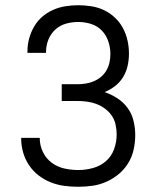

<svg xmlns="http://www.w3.org/2000/svg" viewBox="-20 -702 590 734"><path d="M279 12Q252 12 225.5 8.5Q199 5 174 -5Q149 -15 127.5 -31.5Q106 -48 91 -70.5Q76 -93 68.5 -119Q61 -145 61 -171V-175H132V-173Q132 -146 144 -121Q156 -96 177.5 -80Q199 -64 225.5 -58Q252 -52 279 -52Q307 -52 335 -59.5Q363 -67 384.5 -85.5Q406 -104 416 -131.5Q426 -159 426 -188Q426 -206 422 -225Q418 -244 407.5 -259.5Q397 -275 381.5 -286.5Q366 -298 348.5 -304.5Q331 -311 312.5 -313.5Q294 -316 275 -316H216V-380H275Q291 -380 307.5 -382.5Q324 -385 339 -391.5Q354 -398 366.5 -408.5Q379 -419 387 -433Q395 -447 398.5 -463Q402 -479 402 -496Q402 -520 394 -544Q386 -568 369 -585.5Q352 -603 328 -610.5Q304 -618 279 -618Q255 -618 232 -611.5Q209 -605 191.5 -589Q174 -573 165 -550.5Q156 -528 156 -504V-500H85V-507Q85 -531 91.5 -555Q98 -579 110.5 -600.5Q123 -622 141.5 -638Q160 -654 182.5 -664Q205 -674 229.5 -678Q254 -682 279 -682Q304 -682 329.5 -678Q355 -674 378 -663Q401 -652 419.5 -634.5Q438 -617 450 -594.5Q462 -572 467.5 -547Q473 -522 473 -497Q473 -474 468 -451Q463 -428 451 -408Q439 -388 420.5 -373.5Q402 -359 380 -350Q406 -341 429 -326Q452 -311 468 -289Q484 -267 490.5 -240Q497 -213 497 -186Q497 -158 491 -130.5Q485 -103 470.5 -79Q456 -55 434.5 -37Q413 -19 387.5 -7.5Q362 4 334.5 8Q307 12 279 12Z"/></svg>

Font: Lode
Style: Regular
Weight: 400
Monospace: yes
Designer: Belleve Invis
Foundry: Belleve Invis
Version: Version 29.2.0; ttfautohint (v1.8.3)